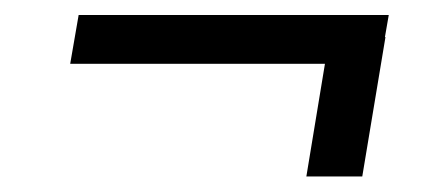

<svg xmlns="http://www.w3.org/2000/svg" viewBox="-20 -413 566 250"><path d="M486.2 -393.5 481.2 -364.7H481.9L451.7 -183.2H378.9L403.1 -329.9H71.4L82.4 -393.5Z"/></svg>

Font: Karasuma Gothic
Style: Light Italic
Weight: 300
Italic angle: 9.39998°
Designer: Rasmus Andersson / Ryoko Nishizuka
Foundry: rsms
Version: Version 1.00